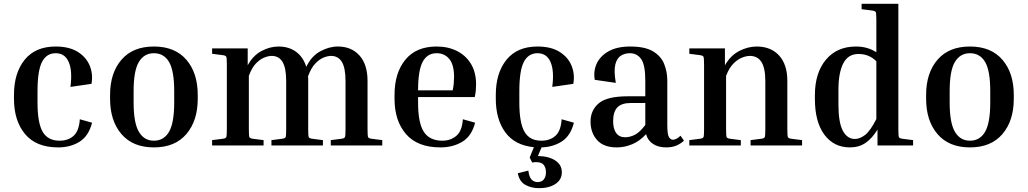

<svg xmlns="http://www.w3.org/2000/svg" viewBox="-20 -760 5368 1003"><path d="M271 -482Q223 -482 199.5 -436.5Q176 -391 176 -284V-224Q176 -118 203 -71.5Q230 -25 291 -25Q336 -25 364.5 -50.5Q393 -76 397 -137L461 -119Q443 -49 395.5 -19.5Q348 10 284 10Q169 10 111 -59.5Q53 -129 53 -244V-264Q53 -379 109 -448Q165 -517 271 -517Q341 -517 385.5 -489.5Q430 -462 448.5 -417.5Q467 -373 458 -322L348 -306Q359 -390 339 -436Q319 -482 271 -482Z M1013 -264V-244Q1013 -129 953.5 -59.5Q894 10 784 10Q674 10 614.5 -59.5Q555 -129 555 -244V-264Q555 -379 614.5 -448Q674 -517 784 -517Q894 -517 953.5 -448Q1013 -379 1013 -264ZM890 -284Q890 -391 863 -436.5Q836 -482 784 -482Q733 -482 705.5 -436.5Q678 -391 678 -284V-224Q678 -118 705.5 -71.5Q733 -25 784 -25Q836 -25 863 -71.5Q890 -118 890 -224Z M1667 -28V0H1398V-28L1453 -35Q1469 -37 1472 -43.5Q1475 -50 1475 -84V-336Q1475 -405 1456 -436.5Q1437 -468 1399 -468Q1383 -468 1361 -459.5Q1339 -451 1317.5 -429Q1296 -407 1280 -364V-84Q1280 -50 1283 -43.5Q1286 -37 1302 -35L1357 -28V0H1088V-28L1143 -35Q1159 -37 1162 -43.5Q1165 -50 1165 -84V-423Q1165 -457 1162 -463.5Q1159 -470 1143 -472L1088 -479V-507H1274V-419Q1302 -470 1346 -493.5Q1390 -517 1435 -517Q1489 -517 1526.5 -489.5Q1564 -462 1580 -411Q1607 -467 1653 -492Q1699 -517 1745 -517Q1816 -517 1858 -470Q1900 -423 1900 -337V-84Q1900 -50 1903 -43.5Q1906 -37 1922 -35L1977 -28V0H1708V-28L1763 -35Q1779 -37 1782 -43.5Q1785 -50 1785 -84V-336Q1785 -405 1766 -436.5Q1747 -468 1709 -468Q1693 -468 1671 -459.5Q1649 -451 1627 -428Q1605 -405 1589 -361Q1590 -356 1590 -349.5Q1590 -343 1590 -337V-84Q1590 -50 1593 -43.5Q1596 -37 1612 -35Z M2462 -119Q2444 -49 2395 -19.5Q2346 10 2281 10Q2161 10 2101 -59.5Q2041 -129 2041 -244V-264Q2041 -379 2097.5 -448Q2154 -517 2261 -517Q2321 -517 2367.5 -493.5Q2414 -470 2440.5 -426Q2467 -382 2467 -319Q2467 -304 2465.5 -287Q2464 -270 2460 -253H2164V-224Q2164 -118 2194 -71.5Q2224 -25 2291 -25Q2334 -25 2364 -50.5Q2394 -76 2398 -137ZM2261 -482Q2212 -482 2188 -437Q2164 -392 2164 -288H2345Q2349 -308 2350.5 -325.5Q2352 -343 2352 -358Q2352 -422 2327 -452Q2302 -482 2261 -482Z M2915 140Q2915 179 2881.5 201Q2848 223 2796 223Q2755 223 2724 205.5Q2693 188 2685 145L2740 131Q2744 164 2756.5 177.5Q2769 191 2788 191Q2811 191 2821.5 176.5Q2832 162 2832 140Q2832 117 2821 102Q2810 87 2780 87Q2776 87 2770.5 87.5Q2765 88 2760 89L2747 63L2769 9Q2669 -1 2619.5 -69Q2570 -137 2570 -244V-264Q2570 -379 2626 -448Q2682 -517 2788 -517Q2858 -517 2902.5 -489.5Q2947 -462 2965.5 -417.5Q2984 -373 2975 -322L2865 -306Q2876 -390 2856 -436Q2836 -482 2788 -482Q2740 -482 2716.5 -436.5Q2693 -391 2693 -284V-224Q2693 -118 2720 -71.5Q2747 -25 2808 -25Q2853 -25 2881.5 -50.5Q2910 -76 2914 -137L2978 -119Q2961 -51 2915.5 -21.5Q2870 8 2809 10L2790 55Q2847 56 2881 78.5Q2915 101 2915 140Z M3553 -25Q3537 -10 3514.5 0Q3492 10 3460 10Q3419 10 3391.5 -8Q3364 -26 3355 -59Q3322 -23 3282.5 -6.5Q3243 10 3202 10Q3133 10 3099 -28.5Q3065 -67 3065 -125Q3065 -184 3108 -220.5Q3151 -257 3260 -257H3351V-338Q3351 -421 3329.5 -451.5Q3308 -482 3270 -482Q3245 -482 3224 -469.5Q3203 -457 3194.5 -423.5Q3186 -390 3197 -327L3087 -343Q3079 -389 3097.5 -428.5Q3116 -468 3160 -492.5Q3204 -517 3272 -517Q3349 -517 3391 -492Q3433 -467 3449.5 -426Q3466 -385 3466 -338V-107Q3466 -56 3475 -43Q3484 -30 3495 -30Q3513 -30 3535 -51ZM3246 -43Q3272 -43 3297.5 -56.5Q3323 -70 3351 -107V-222H3276Q3227 -222 3205 -199Q3183 -176 3183 -127Q3183 -87 3199 -65Q3215 -43 3246 -43Z M4170 -28V0H3901V-28L3956 -35Q3972 -37 3975 -43.5Q3978 -50 3978 -84V-336Q3978 -405 3957.5 -436.5Q3937 -468 3897 -468Q3880 -468 3857.5 -459.5Q3835 -451 3812.5 -429Q3790 -407 3773 -364V-84Q3773 -50 3776 -43.5Q3779 -37 3795 -35L3850 -28V0H3581V-28L3636 -35Q3652 -37 3655 -43.5Q3658 -50 3658 -84V-423Q3658 -457 3655 -463.5Q3652 -470 3636 -472L3581 -479V-507H3767V-419Q3796 -470 3841.5 -493.5Q3887 -517 3933 -517Q4007 -517 4050 -470Q4093 -423 4093 -337V-84Q4093 -50 4096 -43.5Q4099 -37 4115 -35Z M4750 -28V0H4564V-83Q4536 -37 4501.5 -13.5Q4467 10 4420 10Q4336 10 4286.5 -56.5Q4237 -123 4237 -243V-263Q4237 -379 4294.5 -448Q4352 -517 4452 -517Q4512 -517 4558 -487V-656Q4558 -690 4555 -696.5Q4552 -703 4536 -705L4481 -712V-740H4673V-84Q4673 -50 4676 -43.5Q4679 -37 4695 -35ZM4360 -213Q4360 -120 4383 -77Q4406 -34 4446 -34Q4471 -34 4498.5 -54.5Q4526 -75 4558 -138V-440Q4520 -478 4465 -478Q4410 -478 4385 -428.5Q4360 -379 4360 -293Z M5276 -264V-244Q5276 -129 5216.5 -59.5Q5157 10 5047 10Q4937 10 4877.5 -59.5Q4818 -129 4818 -244V-264Q4818 -379 4877.5 -448Q4937 -517 5047 -517Q5157 -517 5216.5 -448Q5276 -379 5276 -264ZM5153 -284Q5153 -391 5126 -436.5Q5099 -482 5047 -482Q4996 -482 4968.5 -436.5Q4941 -391 4941 -284V-224Q4941 -118 4968.5 -71.5Q4996 -25 5047 -25Q5099 -25 5126 -71.5Q5153 -118 5153 -224Z"/></svg>

Font: Inria Serif
Style: Bold
Weight: 700
Designer: Black Foundry Team
Foundry: Black Foundry
Version: Version 1.000; ttfautohint (v1.8.3)